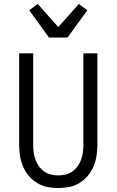

<svg xmlns="http://www.w3.org/2000/svg" viewBox="-20 -940 590 972"><path d="M275 12Q247 12 219.5 6.5Q192 1 168 -13.5Q144 -28 126 -49.5Q108 -71 97 -96.5Q86 -122 81.5 -149.5Q77 -177 77 -205V-670H148V-205Q148 -186 150.5 -167.5Q153 -149 159.5 -131.5Q166 -114 177 -98.5Q188 -83 203.5 -72Q219 -61 237.5 -56.5Q256 -52 275 -52Q294 -52 312.5 -56.5Q331 -61 346.5 -72Q362 -83 373 -98.5Q384 -114 390.5 -131.5Q397 -149 399.5 -167.5Q402 -186 402 -205V-670H473V-205Q473 -177 468.5 -149.5Q464 -122 453 -96.5Q442 -71 424 -49.5Q406 -28 382 -13.5Q358 1 330.5 6.5Q303 12 275 12ZM228 -750 128 -888 171 -920 275 -803 379 -920 422 -888 322 -750Z"/></svg>

Font: Lode Term
Style: Regular
Weight: 400
Monospace: yes
Designer: Belleve Invis
Foundry: Belleve Invis
Version: Version 29.2.0